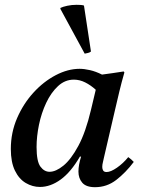

<svg xmlns="http://www.w3.org/2000/svg" viewBox="-20 -766 591 798"><path d="M146 11Q115 11 87 -5.5Q59 -22 42 -57Q25 -92 25 -147Q25 -215 51 -275Q77 -335 119 -381Q161 -427 211.5 -453.5Q262 -480 311 -480Q330 -480 354 -474.5Q378 -469 404 -456Q425 -459 447.5 -462Q470 -465 494 -469L497 -465Q485 -423 476 -385.5Q467 -348 458 -309L412 -111Q411 -104 408 -93Q405 -82 405 -72Q405 -63 409 -57Q413 -51 423 -51Q440 -51 466 -69Q492 -87 513 -113Q526 -104 536 -93Q502 -48 463 -18Q424 12 375 12Q338 12 322 -6.5Q306 -25 306 -53Q306 -80 317 -115H312Q275 -51 232.5 -20Q190 11 146 11ZM378 -393Q357 -412 334 -423.5Q311 -435 287 -435Q250 -435 221 -408Q192 -381 172 -338.5Q152 -296 142 -247.5Q132 -199 132 -155Q132 -95 148 -73.5Q164 -52 186 -52Q212 -52 243.5 -77.5Q275 -103 305.5 -159.5Q336 -216 358 -309ZM231 -729V-733Q241 -738 259.5 -742Q278 -746 298 -746Q306 -746 314.5 -745.5Q323 -745 329 -743L358 -552Q354 -548 346 -546Q338 -544 332 -543Z"/></svg>

Font: Tiro Tamil
Style: Italic
Weight: 400
Italic angle: -11°
Designer: Tamil: Fernando Mello & Fiona Ross, assisted by Kaja Sojewska. Latin: John Hudson with Paul Hanslow, assisted by Kaja So
Foundry: Tiro Typeworks Ltd.
Version: Version 1.52